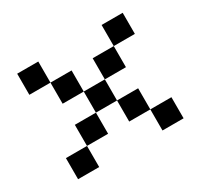

<svg xmlns="http://www.w3.org/2000/svg" viewBox="-112 -644 824 788"><g transform="rotate(-30 300.0 -250.0)"><path d="M50 0V-100H150V-200H250V-300H150V-400H50V-500H150V-400H250V-300H350V-400H450V-500H550V-400H450V-300H350V-200H450V-100H550V0H450V-100H350V-200H250V-100H150V0Z"/></g></svg>

Font: Matrix Sans
Style: Regular
Weight: 400
Designer: Brad Neil
Version: Version 1.100